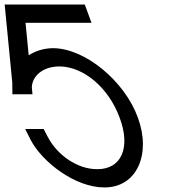

<svg xmlns="http://www.w3.org/2000/svg" viewBox="-169 -800 764 841"><path d="M162.4 -780H202.4L231.9 -700H191.9H-57.1L-43.3 -557.8C-14.1 -576.7 22.4 -588.6 62.8 -589C203.8 -589 377.3 -444 434.9 -285C494.3 -124 430.1 22 287.7 21C160.7 21 16.2 -89 -35.7 -189L-58.7 -235H22.3L39.9 -201C78.9 -125 166.6 -58 258.2 -59C361.2 -59 405.3 -151 354.9 -285C306.2 -417 196.7 -508 92.3 -509C16.9 -509 -28.2 -465.8 -29.6 -417.1L-26.7 -387H-29.7H-109.7H-114.7L-115.2 -437.9L-145.6 -750L-148.6 -780H-117.6Z"/></svg>

Font: Nordica Plus
Style: NordicaClassicLightOpObl
Weight: 300
Version: Version 1.01